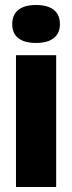

<svg xmlns="http://www.w3.org/2000/svg" viewBox="-20 -749 289 769"><path d="M44 0V-528H205V0ZM124 -577Q78 -577 53.5 -596Q29 -615 29 -652Q29 -690 53.5 -709.5Q78 -729 124 -729Q171 -729 195.5 -709.5Q220 -690 220 -652Q220 -616 195.5 -596.5Q171 -577 124 -577Z"/></svg>

Font: Bricolage Grotesque 72pt ExtraBold
Style: Regular
Weight: 800
Designer: Mathieu Triay
Foundry: Atelier Triay
Version: Version 1.001;gftools[0.9.33.dev8+g029e19f]